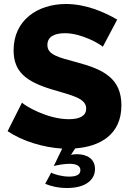

<svg xmlns="http://www.w3.org/2000/svg" viewBox="-20 -736 655 960"><path d="M206 183C232 194 269 204 315 204C410 204 455 162 455 109C455 57 413 35 365 35C355 35 344 36 335 38L356 6C479 -3 587 -62 587 -209C587 -341 502 -388 366 -424C268 -450 217 -463 217 -511C217 -550 248 -570 305 -570C390 -570 485 -513 494 -502L566 -638C503 -675 410 -716 310 -716C168 -716 48 -635 48 -485C48 -378 108 -329 239 -289C338 -259 411 -246 411 -193C411 -159 383 -140 324 -140C215 -140 102 -209 90 -223L18 -80C93 -30 195 1 291 7L249 94C264 90 300 83 328 83C360 83 382 92 382 115C382 139 358 147 326 147C290 147 251 136 236 127Z"/></svg>

Font: Raleway
Style: ExtraBold
Weight: 800
Designer: Matt McInerney, Pablo Impallari, Rodrigo Fuenzalida
Foundry: Matt McInerney, Pablo Impallari, Rodrigo Fuenzalida
Version: Version 3.000